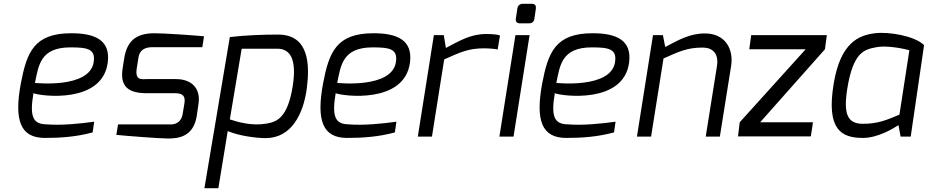

<svg xmlns="http://www.w3.org/2000/svg" viewBox="-20 -715 4857 1005"><path d="M163 -281C182 -372 190 -467 349 -467C438 -467 482 -459 470 -388C447 -250 163 -281 163 -281ZM89 -278C53 -84 87 7 215 7C298 7 381 1 465 -22L473 -78C395 -67 300 -58 224 -64C153 -65 134 -103 155 -227C192 -212 516 -169 544 -388C559 -504 479 -541 353 -541C158 -541 120 -441 89 -278Z M589 -9C626 -5 811 10 860 10C916 10 993 0 1010 -109L1019 -172C1031 -247 988 -301 901 -301H751C723 -301 685 -291 696 -358L704 -409C707 -429 714 -468 778 -468H1039L1048 -525C997 -530 841 -541 789 -541C686 -541 644 -495 630 -409L622 -358C606 -258 656 -227 750 -227H898C942 -227 951 -207 945 -172L936 -118C926 -58 872 -64 872 -64H598Z M1183 -90 1245 -460H1432C1494 -460 1536 -413 1512 -263C1485 -94 1426 -77 1375 -68C1301 -55 1228 -75 1183 -90ZM1050 270H1123L1172 -29C1232 -3 1325 8 1370 8C1505 8 1568 -117 1586 -253C1601 -370 1601 -534 1436 -534C1358 -534 1268 -531 1183 -521Z M1745 -281C1764 -372 1772 -467 1931 -467C2020 -467 2064 -459 2052 -388C2029 -250 1745 -281 1745 -281ZM1671 -278C1635 -84 1669 7 1797 7C1880 7 1963 1 2047 -22L2055 -78C1977 -67 1882 -58 1806 -64C1735 -65 1716 -103 1737 -227C1774 -212 2098 -169 2126 -388C2141 -504 2061 -541 1935 -541C1740 -541 1702 -441 1671 -278Z M2167 0H2241L2305 -404C2388 -441 2432 -462 2512 -462C2541 -462 2573 -459 2585 -456L2597 -529C2586 -535 2553 -537 2524 -537C2442 -537 2381 -499 2314 -464L2303 -531H2251Z M2680 -616C2678 -602 2686 -593 2700 -593H2750C2764 -593 2775 -601 2777 -616L2785 -670C2787 -684 2781 -695 2766 -695H2716C2700 -695 2690 -685 2688 -670ZM2594 0H2668L2752 -531H2678Z M2892 -281C2911 -372 2919 -467 3078 -467C3167 -467 3211 -459 3199 -388C3176 -250 2892 -281 2892 -281ZM2818 -278C2782 -84 2816 7 2944 7C3027 7 3110 1 3194 -22L3202 -78C3124 -67 3029 -58 2953 -64C2882 -65 2863 -103 2884 -227C2921 -212 3245 -169 3273 -388C3288 -504 3208 -541 3082 -541C2887 -541 2849 -441 2818 -278Z M3314 0H3388L3453 -409C3536 -446 3578 -466 3658 -466C3709 -466 3743 -436 3733 -370L3674 0H3748L3807 -370C3821 -458 3776 -540 3670 -540C3589 -540 3529 -504 3462 -469L3450 -531H3398Z M3843 -1H4224C4224 -1 4236 -74 4235 -75H3959L4298 -457L4308 -531H3912L3902 -457H4197L3852 -75Z M4415 -251C4446 -442 4503 -456 4568 -468C4609 -476 4680 -468 4740 -452L4688 -115C4620 -86 4574 -67 4497 -67C4419 -67 4393 -113 4415 -251ZM4344 -278C4304 -37 4383 7 4497 7C4574 7 4654 -41 4683 -60L4694 0H4747L4817 -479C4766 -528 4630 -550 4560 -541C4478 -531 4380 -495 4344 -278Z"/></svg>

Font: Exo
Style: Regular Italic
Weight: 400
Designer: Natanael Gama
Version: Version 1.00